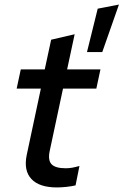

<svg xmlns="http://www.w3.org/2000/svg" viewBox="-20 -813 541 841"><path d="M229 8Q152 8 117.5 -29Q83 -66 97 -134L159 -425H53L71 -509H176L204 -639L307 -663L274 -509H420L402 -425H256L198 -153Q189 -112 205.5 -94Q222 -76 268 -76Q283 -76 296.5 -78.5Q310 -81 328 -86L311 -1Q294 3 271.5 5.5Q249 8 229 8ZM361 -585 408 -775 501 -793 428 -585Z"/></svg>

Font: Red Hat Display SemiBold
Style: Italic
Weight: 600
Italic angle: -12°
Designer: Pentagram, MCKL
Foundry: Pentagram, MCKL
Version: Version 1.023